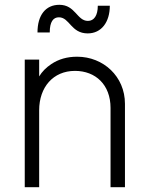

<svg xmlns="http://www.w3.org/2000/svg" viewBox="-20 -779 612 799"><path d="M345 -640C402 -640 437 -687 437 -755H387C387 -714 371 -692 346 -692C300 -692 294 -759 227 -759C170 -759 136 -716 136 -644H187C187 -689 202 -707 225 -707C270 -707 275 -640 345 -640ZM143 0V-320C143 -416 201 -484 292 -484C378 -484 440 -426 440 -330V0H500V-347C500 -461 410 -543 301 -543C260 -543 224 -533 193 -512C172 -498 155 -481 143 -461V-531H83V0Z"/></svg>

Font: Plus Jakarta Sans Light
Style: Regular
Weight: 300
Designer: Gumpita Rahayu
Foundry: Tokotype
Version: Version 2.071;gftools[0.9.30]